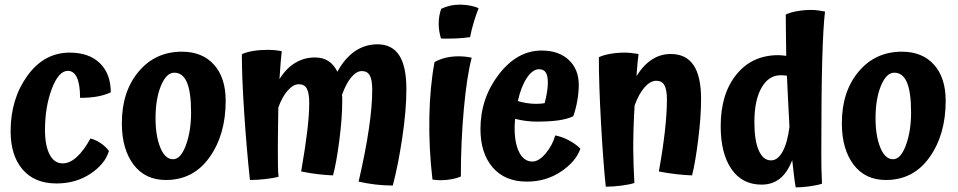

<svg xmlns="http://www.w3.org/2000/svg" viewBox="-20 -770 4151 832"><path d="M460 -370Q435 -358 402.5 -352Q370 -346 327 -346Q327 -404 313.5 -433.5Q300 -463 274 -463Q234 -463 204.5 -385Q175 -307 175 -207Q175 -139 195 -100.5Q215 -62 252 -62Q282 -62 312.5 -89.5Q343 -117 372 -170Q395 -164 416.5 -149.5Q438 -135 452 -116Q436 -60 372.5 -17.5Q309 25 225 25Q130 25 78 -35.5Q26 -96 26 -201Q26 -341 98.5 -441.5Q171 -542 282 -542Q366 -542 413 -496Q460 -450 460 -370Z M508 -236Q508 -373 580.5 -459.5Q653 -546 768 -546Q857 -546 907.5 -489.5Q958 -433 958 -333Q958 -187 888 -88.5Q818 10 699 10Q609 10 558.5 -57Q508 -124 508 -236ZM808 -283Q808 -371 790 -413Q772 -455 735 -455Q701 -455 677.5 -398.5Q654 -342 654 -257Q654 -182 674.5 -131Q695 -80 730 -80Q763 -80 785.5 -140.5Q808 -201 808 -283Z M1741 -384Q1741 -292 1723 -172Q1705 -52 1682 34Q1644 34 1606.5 29.5Q1569 25 1534 17Q1564 -113 1578.5 -211.5Q1593 -310 1593 -381Q1593 -424 1582.5 -443Q1572 -462 1548 -462Q1525 -462 1502.5 -435.5Q1480 -409 1462 -359Q1463 -355 1463 -350Q1463 -345 1463 -334Q1463 -257 1450 -158.5Q1437 -60 1423 -10Q1394 -11 1359.5 -15Q1325 -19 1285 -27Q1303 -131 1311.5 -202Q1320 -273 1320 -324Q1320 -367 1309.5 -386Q1299 -405 1275 -405Q1251 -405 1227 -378Q1203 -351 1186 -304Q1185 -227 1184.5 -191Q1184 -155 1184 -127Q1184 -78 1184.5 -50Q1185 -22 1187 -4Q1165 2 1129.5 6Q1094 10 1063 10Q1048 -131 1038 -284Q1028 -437 1028 -535Q1046 -544 1076 -549Q1106 -554 1139 -554Q1157 -554 1172 -552.5Q1187 -551 1201 -548Q1199 -530 1196.5 -502.5Q1194 -475 1191 -427Q1220 -474 1259 -497.5Q1298 -521 1344 -521Q1379 -521 1403 -505.5Q1427 -490 1442 -459Q1474 -518 1518 -548Q1562 -578 1616 -578Q1679 -578 1710 -530Q1741 -482 1741 -384Z M1977 -750Q2001 -749 2021 -745Q2041 -741 2054 -734Q2045 -713 2034 -677Q2023 -641 2017 -609Q1989 -605 1958 -603.5Q1927 -602 1891 -603Q1886 -619 1883.5 -635Q1881 -651 1881 -667Q1881 -685 1884 -702Q1887 -719 1892 -732Q1911 -741 1931.5 -745.5Q1952 -750 1977 -750ZM1863 -501Q1884 -513 1910.5 -519.5Q1937 -526 1967 -526Q1981 -526 1995.5 -524.5Q2010 -523 2024 -520Q2003 -440 1990 -298Q1977 -156 1977 -5Q1961 2 1937.5 6.5Q1914 11 1889 11Q1878 11 1869.5 10Q1861 9 1854 8Q1838 -129 1840.5 -262Q1843 -395 1863 -501Z M2224 -332Q2244 -326 2264.5 -323Q2285 -320 2303 -320Q2314 -320 2325 -321Q2336 -322 2340 -323Q2347 -349 2350.5 -371.5Q2354 -394 2354 -412Q2354 -442 2345 -456Q2336 -470 2316 -470Q2288 -470 2263 -432.5Q2238 -395 2224 -332ZM2386 -183Q2415 -178 2445 -162Q2475 -146 2495 -126Q2476 -70 2411 -26.5Q2346 17 2263 17Q2168 17 2115 -44.5Q2062 -106 2062 -211Q2062 -344 2141.5 -447.5Q2221 -551 2327 -551Q2401 -551 2444.5 -510.5Q2488 -470 2488 -402Q2488 -370 2481.5 -333Q2475 -296 2464 -266Q2438 -254 2400 -248.5Q2362 -243 2306 -243Q2283 -243 2259.5 -246Q2236 -249 2212 -255Q2211 -239 2210.5 -231Q2210 -223 2210 -216Q2210 -148 2230.5 -109Q2251 -70 2287 -70Q2315 -70 2344.5 -105Q2374 -140 2386 -183Z M2724 -127Q2724 -95 2725.5 -52.5Q2727 -10 2729 23Q2707 30 2671.5 34.5Q2636 39 2605 39Q2594 -65 2584.5 -235Q2575 -405 2575 -522Q2593 -531 2623.5 -536.5Q2654 -542 2686 -542Q2700 -542 2715 -540.5Q2730 -539 2747 -536Q2745 -519 2742.5 -495Q2740 -471 2738 -440Q2768 -488 2805 -512Q2842 -536 2886 -536Q2953 -536 2985.5 -487.5Q3018 -439 3018 -341Q3018 -264 3005.5 -164.5Q2993 -65 2979 -10Q2949 -11 2912.5 -15Q2876 -19 2835 -27Q2852 -120 2861 -200Q2870 -280 2870 -338Q2870 -382 2859 -401Q2848 -420 2824 -420Q2798 -420 2773 -391.5Q2748 -363 2730 -313Q2727 -267 2725.5 -218.5Q2724 -170 2724 -127Z M3542 26Q3521 33 3487.5 37.5Q3454 42 3428 42Q3424 19 3420.5 -10.5Q3417 -40 3413 -76Q3392 -22 3359.5 4Q3327 30 3280 30Q3196 30 3149.5 -37.5Q3103 -105 3103 -223Q3103 -363 3171 -447Q3239 -531 3353 -531Q3361 -531 3370 -530Q3379 -529 3387 -528Q3386 -612 3385.5 -646Q3385 -680 3385 -707Q3403 -716 3433.5 -721.5Q3464 -727 3495 -727Q3510 -727 3525 -725Q3540 -723 3555 -720Q3547 -652 3543 -509Q3539 -366 3539 -108Q3539 -73 3539.5 -43Q3540 -13 3542 26ZM3249 -241Q3249 -161 3268 -118Q3287 -75 3321 -75Q3350 -75 3371 -112.5Q3392 -150 3401 -220Q3397 -295 3394.5 -346Q3392 -397 3390 -442Q3380 -443 3374.5 -443.5Q3369 -444 3363 -444Q3311 -444 3280 -390Q3249 -336 3249 -241Z M3628 -236Q3628 -373 3700.5 -459.5Q3773 -546 3888 -546Q3977 -546 4027.5 -489.5Q4078 -433 4078 -333Q4078 -187 4008 -88.5Q3938 10 3819 10Q3729 10 3678.5 -57Q3628 -124 3628 -236ZM3928 -283Q3928 -371 3910 -413Q3892 -455 3855 -455Q3821 -455 3797.5 -398.5Q3774 -342 3774 -257Q3774 -182 3794.5 -131Q3815 -80 3850 -80Q3883 -80 3905.5 -140.5Q3928 -201 3928 -283Z"/></svg>

Font: Atma SemiBold
Style: Regular
Weight: 600
Designer: Gregori Vincens, Jeremie Hornus, Riccardo Olocco, Yoann Minet.
Foundry: black foundry
Version: Version 1.102;PS 1.100;hotconv 1.0.86;makeotf.lib2.5.63406